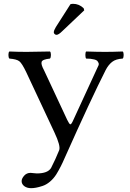

<svg xmlns="http://www.w3.org/2000/svg" viewBox="-20 -751 680 1003"><path d="M348 -729Q354 -731 362 -731Q393 -731 417 -708L420 -697L305 -588Q286 -569 275 -569Q270 -569 265.5 -573Q261 -577 261 -582Q261 -592 272 -610ZM274 160Q260 182 241 198Q222 214 202 220.5Q182 227 168 229.5Q154 232 143 232Q121 232 107 221.5Q93 211 93 195Q93 182 106 167Q119 152 140 152Q146 152 155 153.5Q164 155 172 155Q230 155 247 126Q271 79 289 34Q298 12 264 -60L117 -374Q95 -420 81 -431Q67 -442 29 -445Q24 -450 24 -464Q24 -478 29 -482Q73 -480 119 -480Q161 -480 241 -482Q246 -478 246 -464Q246 -450 241 -445Q202 -441 197.5 -428Q193 -415 210 -384L331 -125Q342 -102 347.5 -101.5Q353 -101 363 -124L492 -404Q498 -414 495 -421.5Q492 -429 487.5 -433.5Q483 -438 472 -440.5Q461 -443 452 -444Q443 -445 430 -445Q426 -450 426 -464Q426 -478 430 -482Q490 -480 529 -480Q567 -480 621 -482Q626 -478 626 -464Q626 -450 621 -445Q585 -443 565.5 -427.5Q546 -412 532 -385Q456 -235 318 74Q298 121 274 160Z"/></svg>

Font: Linux Libertine Mono O
Style: Mono
Weight: 400
Designer: Philipp H. Poll
Foundry: Philipp H. Poll
Version: Version 5.1.7